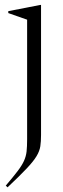

<svg xmlns="http://www.w3.org/2000/svg" viewBox="-20 -548 264 800"><path d="M93 -466Q84.5 -469 61 -477.2Q37.5 -485.5 14.5 -493.5V-501.5L148 -527.5H151V14.5Q151 41.5 148 61.5Q145 81.5 132.2 102.8Q119.5 124 91 154.2Q62.5 184.5 11.5 232.5L4 225.5Q35.5 188.5 53.5 164.8Q71.5 141 80 122.2Q88.5 103.5 90.8 83Q93 62.5 93 32Z"/></svg>

Font: Newsreader 72pt Light
Style: Regular
Weight: 300
Designer: Hugues Gentile
Foundry: Production Type
Version: Version 1.003; ttfautohint (v1.8.3)